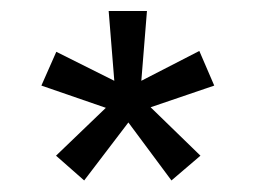

<svg xmlns="http://www.w3.org/2000/svg" viewBox="-20 -712 451 341"><path d="M79.5 -435.5 168 -520.5 53.5 -560 80 -620 183 -568.5 173 -692.5H241L231 -568.5L334 -621.5L360.5 -560L247.5 -521.5L336 -435.5L284.5 -391.5L208 -494.5L129.5 -391.5Z"/></svg>

Font: Karla Medium
Style: Regular
Weight: 500
Designer: Jonathan Pinhorn
Version: Version 2.001